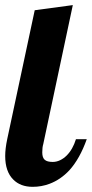

<svg xmlns="http://www.w3.org/2000/svg" viewBox="-28 -720 357 746"><path d="M23.4 -22.5Q-7.8 -53.7 -7.8 -113.8Q-7.8 -142.1 0 -179.2L106.9 -680.2L254.9 -700.2L140.1 -160.2Q136.2 -147.5 136.2 -127.9Q136.2 -107.4 145.8 -99.1Q155.3 -90.8 176.8 -90.8Q191.4 -90.8 205.3 -97.4Q219.2 -104 231 -115.7Q254.9 -139.6 267.1 -179.2H309.1Q282.2 -103.5 241.7 -58.6Q207.5 -22 164.6 -5.9Q133.3 5.9 99.1 5.9Q51.3 5.9 23.4 -22.5Z"/></svg>

Font: Pattaya
Style: Regular
Weight: 400
Designer: Pablo Impallari / Thai characters Designed by Thanarat Vachiruckul and Suppakit Chalermlarp
Foundry: Pablo Impallari
Version: Version 2.001